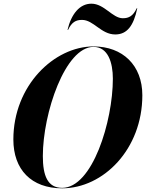

<svg xmlns="http://www.w3.org/2000/svg" viewBox="-20 -1012 792 1042"><path d="M425 -904C488 -904 528.5 -825 605.5 -825C669.5 -825 705 -872 725 -967H722C702 -925 679.5 -913 646.5 -913C590.5 -913 546 -992 476 -992C412 -992 366.5 -935 346.5 -850H349.5C369.5 -892 392 -904 425 -904ZM317.5 10C540.5 10 752.5 -202 752.5 -495C752.5 -658 645.5 -760 487.5 -760C274.5 -760 52.5 -548 52.5 -255C52.5 -92 149.5 10 317.5 10ZM487.5 -757.5C566.5 -757.5 592.5 -672 592.5 -585C592.5 -353 481.5 7.5 317.5 7.5C238.5 7.5 212.5 -58 212.5 -165C212.5 -397 333.5 -757.5 487.5 -757.5Z"/></svg>

Font: Bodoni* 72pt
Style: Bold Italic
Weight: 700
Italic angle: -13°
Version: Version 2.3